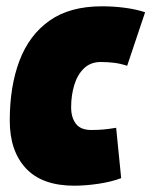

<svg xmlns="http://www.w3.org/2000/svg" viewBox="-20 -580 481 610"><path d="M216 10Q114 10 62.5 -45Q11 -100 11 -197Q11 -306 42 -387.5Q73 -469 137.5 -514.5Q202 -560 304 -560Q342 -560 378.5 -555Q415 -550 441 -541L384 -371Q363 -378 342.5 -380.5Q322 -383 300 -383Q268 -383 247 -363Q226 -343 216 -310Q206 -277 206 -239Q206 -207 221 -187Q236 -167 270 -167Q290 -167 307.5 -168.5Q325 -170 349 -174L365 -14Q333 -2 292 4Q251 10 216 10Z"/></svg>

Font: Georama Semi Condensed Black
Style: Italic
Weight: 900
Width: 4
Italic angle: -9°
Designer: Jean-Baptiste Levee
Foundry: Production Type
Version: Version 1.000